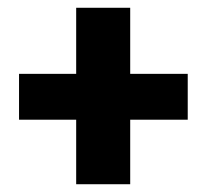

<svg xmlns="http://www.w3.org/2000/svg" viewBox="-20 -474 531 494"><path d="M176 -166H29V-284H176V-454H315V-284H463V-166H315V0H176Z"/></svg>

Font: Tajawal Black
Style: Regular
Weight: 900
Designer: Boutros Fonts
Foundry: Created by Boutros International 2017
Version: Version 1.700